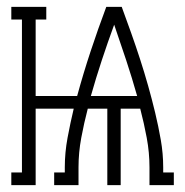

<svg xmlns="http://www.w3.org/2000/svg" viewBox="-20 -540 540 560"><path d="M13 0V-37H44V-483H13V-520H115V-483H84V-260H205Q223 -326 244.5 -391Q266 -456 290 -520H335Q349 -482 362.5 -444Q376 -406 388.5 -367.5Q401 -329 412 -290Q423 -251 432.5 -211.5Q442 -172 449 -132Q456 -92 456 -52V-37H487V0H416V-52Q416 -95 408 -138Q400 -181 389 -223H332V0H293V-223H236Q225 -181 217 -138Q209 -95 209 -52V0H138V-37H169V-52Q169 -95 177 -138Q185 -181 195 -223H84V0ZM380 -260Q365 -313 348 -364.5Q331 -416 313 -468Q294 -416 277 -364.5Q260 -313 245 -260Z"/></svg>

Font: Iosevka Curly Slab Extralight
Style: Regular
Weight: 200
Monospace: yes
Designer: Belleve Invis
Foundry: Belleve Invis
Version: Version 22.1.2; ttfautohint (v1.8.4)